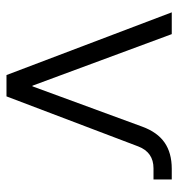

<svg xmlns="http://www.w3.org/2000/svg" viewBox="2 -564 562 607"><g transform="rotate(90 283.5 -261.0)"><path d="M217.8 0 19.5 -522.5H88.4L251.5 -82H253.4L380.9 -429.2Q398.4 -477.1 431.2 -499.8Q463.9 -522.5 514.2 -522.5H547.9V-464.8H512.7Q461.9 -464.8 443.4 -416.5L285.2 0Z"/></g></svg>

Font: Inter 28pt Light
Style: Regular
Weight: 300
Designer: Rasmus Andersson
Foundry: rsms
Version: Version 4.001;git-66647c0bb